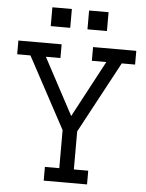

<svg xmlns="http://www.w3.org/2000/svg" viewBox="-59 -940 751 987"><g transform="rotate(5 316.0 -446.0)"><path d="M170.9 -794.4V-891.6H271.5V-794.4ZM360.4 -794.4V-891.6H460.9V-794.4ZM204.1 0V-70.8H278.3V-267.1L80.1 -635.3H11.7V-706.1H234.9V-635.3H159.7L315.9 -343.3L471.7 -635.3H397V-706.1H620.1V-635.3H551.3L353.5 -267.1V-70.8H427.7V0Z"/></g></svg>

Font: Kay Pho Du Medium
Style: Regular
Weight: 500
Designer: Victor Gaultney, Khu Oo Reh
Foundry: SIL International
Version: Version 3.000